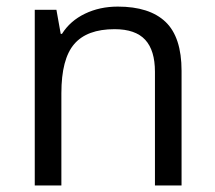

<svg xmlns="http://www.w3.org/2000/svg" viewBox="-20 -565 654 585"><path d="M452.1 0V-346.2Q452.1 -411.6 422.4 -443.8Q392.6 -476.1 329.1 -476.1Q245.1 -476.1 206.1 -430.7Q167 -385.3 167 -280.8V0H85.9V-535.2H151.9L165 -461.9H168.9Q193.8 -501.5 238.8 -523.2Q283.7 -544.9 338.9 -544.9Q435.5 -544.9 484.4 -498.3Q533.2 -451.7 533.2 -349.1V0Z"/></svg>

Font: OpenSans-Regular
Style: Regular
Weight: 400
Foundry: Ascender Corporation
Version: Version 1.10